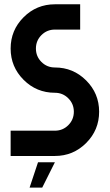

<svg xmlns="http://www.w3.org/2000/svg" viewBox="-20 -723 509 890"><path d="M234.4 -703.1H351.6V-585.9H234.4Q197.8 -585.9 172.1 -560.3Q146.5 -534.7 146.5 -498Q146.5 -461.4 172.1 -435.8Q197.8 -410.2 234.4 -410.2Q319.3 -410.2 379.4 -350.1Q439.5 -290 439.5 -205.1Q439.5 -120.1 379.4 -60.1Q319.3 0 234.4 0H29.3V-117.2H234.4Q271 -117.2 296.6 -142.8Q322.3 -168.5 322.3 -205.1Q322.3 -241.7 296.6 -267.3Q271 -293 234.4 -293Q149.4 -293 89.4 -353Q29.3 -413.1 29.3 -498Q29.3 -583 89.4 -643.1Q149.4 -703.1 234.4 -703.1ZM156.2 29.3H234.4L175.8 146.5H117.2Z"/></svg>

Font: Gerhaus
Style: Regular
Weight: 400
Designer: GGBotNet
Foundry: GGBotNet
Version: 1.01